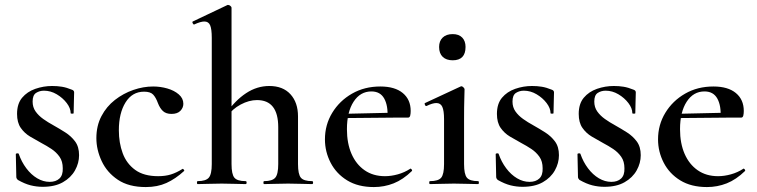

<svg xmlns="http://www.w3.org/2000/svg" viewBox="-20 -745 3064 777"><path d="M112 -334Q112 -311 124 -294Q136 -277 155 -263.5Q174 -250 196 -238Q221 -224 244.5 -209Q268 -194 284 -172.5Q300 -151 300 -117Q300 -85 283.5 -55.5Q267 -26 234.5 -7.5Q202 11 153 11Q128 11 104 5Q80 -1 52 -17Q50 -19 48 -22Q46 -25 46 -29L44 -121Q44 -124 49.5 -124.5Q55 -125 56 -122Q67 -90 86.5 -64Q106 -38 130.5 -23.5Q155 -9 181 -9Q206 -9 220.5 -22.5Q235 -36 234 -64Q234 -92 221 -110.5Q208 -129 188.5 -142Q169 -155 148 -166Q124 -179 101.5 -192.5Q79 -206 64 -227.5Q49 -249 49 -284Q49 -325 69.5 -349.5Q90 -374 123 -385.5Q156 -397 191 -397Q212 -397 230.5 -394Q249 -391 271 -382Q280 -379 280 -371Q280 -352 279 -332Q278 -312 278 -287Q278 -285 272 -285Q266 -285 266 -287Q266 -307 250 -328Q234 -349 209.5 -363.5Q185 -378 158 -378Q140 -378 126 -369Q112 -360 112 -334Z M570 12Q501 12 457 -17.5Q413 -47 391.5 -93Q370 -139 370 -186Q370 -236 390.5 -275Q411 -314 445 -340.5Q479 -367 519.5 -381Q560 -395 600 -395Q629 -395 657 -387Q685 -379 703.5 -363Q722 -347 722 -325Q722 -309 710 -296.5Q698 -284 674 -284Q652 -284 639.5 -295.5Q627 -307 619 -328Q611 -350 600 -362Q589 -374 563 -374Q515 -374 488 -330.5Q461 -287 461 -218Q461 -167 476.5 -125Q492 -83 527 -57.5Q562 -32 620 -32Q649 -32 671.5 -39Q694 -46 718 -61Q720 -63 723.5 -59Q727 -55 725 -53Q690 -21 653.5 -4.5Q617 12 570 12Z M780 0Q777 0 777 -6Q777 -12 780 -12Q813 -12 825 -26Q837 -40 837 -81V-592Q837 -627 830.5 -642.5Q824 -658 807 -658Q792 -658 766 -646Q763 -645 760 -650.5Q757 -656 760 -658L899 -724Q901 -725 901.5 -725Q902 -725 903 -725Q908 -725 912.5 -721Q917 -717 917 -714V-81Q917 -40 928.5 -26Q940 -12 974 -12Q978 -12 978 -6Q978 0 974 0Q955 0 930.5 -1Q906 -2 877 -2Q849 -2 824 -1Q799 0 780 0ZM1049 0Q1046 0 1046 -6Q1046 -12 1049 -12Q1082 -12 1094 -26Q1106 -40 1106 -81V-230Q1106 -340 1020 -340Q988 -340 954 -322Q920 -304 899 -273L894 -285Q932 -339 976 -368Q1020 -397 1070 -397Q1125 -397 1155.5 -363.5Q1186 -330 1186 -274V-81Q1186 -40 1197.5 -26Q1209 -12 1243 -12Q1247 -12 1247 -6Q1247 0 1243 0Q1224 0 1199.5 -1Q1175 -2 1146 -2Q1118 -2 1093 -1Q1068 0 1049 0Z M1493 12Q1429 12 1385 -15Q1341 -42 1318 -86.5Q1295 -131 1295 -181Q1295 -240 1324.5 -288.5Q1354 -337 1404.5 -366Q1455 -395 1519 -395Q1578 -395 1610 -368.5Q1642 -342 1642 -296Q1642 -285 1640 -277Q1638 -269 1631 -269H1548Q1551 -317 1535 -346Q1519 -375 1483 -375Q1438 -375 1411 -333.5Q1384 -292 1384 -222Q1384 -165 1402.5 -122.5Q1421 -80 1455.5 -56Q1490 -32 1538 -32Q1563 -32 1590 -39.5Q1617 -47 1640 -62Q1642 -64 1645.5 -60Q1649 -56 1647 -53Q1611 -18 1573 -3Q1535 12 1493 12ZM1355 -267 1354 -284 1576 -289V-269Z M1720 0Q1717 0 1717 -6Q1717 -12 1720 -12Q1754 -12 1765.5 -26Q1777 -40 1777 -81V-263Q1777 -297 1770 -312.5Q1763 -328 1746 -328Q1738 -328 1728 -325Q1718 -322 1706 -316Q1702 -315 1699.5 -321Q1697 -327 1700 -328L1844 -395Q1846 -396 1847 -396Q1851 -396 1855.5 -391.5Q1860 -387 1860 -384Q1860 -373 1859 -344Q1858 -315 1858 -264V-81Q1858 -40 1869.5 -26Q1881 -12 1915 -12Q1918 -12 1918 -6Q1918 0 1915 0Q1895 0 1870 -1Q1845 -2 1817 -2Q1790 -2 1764.5 -1Q1739 0 1720 0ZM1812 -501Q1786 -501 1771.5 -515Q1757 -529 1757 -555Q1757 -579 1771.5 -593Q1786 -607 1812 -607Q1837 -607 1850.5 -593Q1864 -579 1864 -555Q1864 -501 1812 -501Z M2054 -334Q2054 -311 2066 -294Q2078 -277 2097 -263.5Q2116 -250 2138 -238Q2163 -224 2186.5 -209Q2210 -194 2226 -172.5Q2242 -151 2242 -117Q2242 -85 2225.5 -55.5Q2209 -26 2176.5 -7.5Q2144 11 2095 11Q2070 11 2046 5Q2022 -1 1994 -17Q1992 -19 1990 -22Q1988 -25 1988 -29L1986 -121Q1986 -124 1991.5 -124.5Q1997 -125 1998 -122Q2009 -90 2028.5 -64Q2048 -38 2072.5 -23.5Q2097 -9 2123 -9Q2148 -9 2162.5 -22.5Q2177 -36 2176 -64Q2176 -92 2163 -110.5Q2150 -129 2130.5 -142Q2111 -155 2090 -166Q2066 -179 2043.5 -192.5Q2021 -206 2006 -227.5Q1991 -249 1991 -284Q1991 -325 2011.5 -349.5Q2032 -374 2065 -385.5Q2098 -397 2133 -397Q2154 -397 2172.5 -394Q2191 -391 2213 -382Q2222 -379 2222 -371Q2222 -352 2221 -332Q2220 -312 2220 -287Q2220 -285 2214 -285Q2208 -285 2208 -287Q2208 -307 2192 -328Q2176 -349 2151.5 -363.5Q2127 -378 2100 -378Q2082 -378 2068 -369Q2054 -360 2054 -334Z M2385 -334Q2385 -311 2397 -294Q2409 -277 2428 -263.5Q2447 -250 2469 -238Q2494 -224 2517.5 -209Q2541 -194 2557 -172.5Q2573 -151 2573 -117Q2573 -85 2556.5 -55.5Q2540 -26 2507.5 -7.5Q2475 11 2426 11Q2401 11 2377 5Q2353 -1 2325 -17Q2323 -19 2321 -22Q2319 -25 2319 -29L2317 -121Q2317 -124 2322.5 -124.5Q2328 -125 2329 -122Q2340 -90 2359.5 -64Q2379 -38 2403.5 -23.5Q2428 -9 2454 -9Q2479 -9 2493.5 -22.5Q2508 -36 2507 -64Q2507 -92 2494 -110.5Q2481 -129 2461.5 -142Q2442 -155 2421 -166Q2397 -179 2374.5 -192.5Q2352 -206 2337 -227.5Q2322 -249 2322 -284Q2322 -325 2342.5 -349.5Q2363 -374 2396 -385.5Q2429 -397 2464 -397Q2485 -397 2503.5 -394Q2522 -391 2544 -382Q2553 -379 2553 -371Q2553 -352 2552 -332Q2551 -312 2551 -287Q2551 -285 2545 -285Q2539 -285 2539 -287Q2539 -307 2523 -328Q2507 -349 2482.5 -363.5Q2458 -378 2431 -378Q2413 -378 2399 -369Q2385 -360 2385 -334Z M2841 12Q2777 12 2733 -15Q2689 -42 2666 -86.5Q2643 -131 2643 -181Q2643 -240 2672.5 -288.5Q2702 -337 2752.5 -366Q2803 -395 2867 -395Q2926 -395 2958 -368.5Q2990 -342 2990 -296Q2990 -285 2988 -277Q2986 -269 2979 -269H2896Q2899 -317 2883 -346Q2867 -375 2831 -375Q2786 -375 2759 -333.5Q2732 -292 2732 -222Q2732 -165 2750.5 -122.5Q2769 -80 2803.5 -56Q2838 -32 2886 -32Q2911 -32 2938 -39.5Q2965 -47 2988 -62Q2990 -64 2993.5 -60Q2997 -56 2995 -53Q2959 -18 2921 -3Q2883 12 2841 12ZM2703 -267 2702 -284 2924 -289V-269Z"/></svg>

Font: Cormorant Light SemiBold
Style: Regular
Weight: 600
Version: Version 4.000